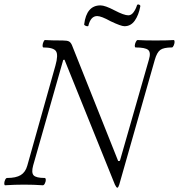

<svg xmlns="http://www.w3.org/2000/svg" viewBox="-27 -853 827 887"><path d="M380.9 -732.9Q379.9 -731.4 375.2 -731.9Q370.6 -732.4 366 -735.1Q361.3 -737.8 361.8 -740.2Q372.6 -828.1 437 -828.1Q458.5 -828.1 502 -805.2Q545.9 -782.2 565.9 -782.2Q579.6 -782.2 590.1 -796.6Q600.6 -811 606 -829.1Q607.4 -832.5 611.3 -832.5Q615.2 -832.5 618.9 -829.6Q622.6 -826.7 621.1 -823.2Q613.8 -783.7 595.7 -757.8Q577.6 -731.9 547.9 -731.9Q532.2 -731.9 483.9 -754.9Q440.9 -778.8 421.9 -778.8Q391.6 -778.8 380.9 -732.9ZM503.9 0 271 -577.1 265.1 -576.2 126 -87.9Q117.2 -55.2 128.4 -43Q139.6 -30.8 180.2 -30.8Q184.6 -29.3 184.6 -22Q184.6 -14.6 180.4 -5.9Q176.3 2.9 170.9 2.9Q128.9 0 84 0Q41 0 -3.9 2.9Q-7.3 1.5 -7.3 -5.9Q-7.3 -13.2 -3.4 -22Q0.5 -30.8 5.9 -30.8Q46.9 -30.8 68.8 -44.2Q90.8 -57.6 99.1 -87.9L229 -549.8Q243.2 -600.1 231.4 -616.9Q219.7 -633.8 172.9 -633.8Q169.4 -635.3 169.7 -642.8Q169.9 -650.4 173.6 -659.2Q177.2 -668 181.2 -668Q209 -666 262.2 -666Q283.2 -666 291.5 -661.6Q299.8 -657.2 305.2 -645L519 -108.9L526.9 -109.9L661.1 -578.1Q670.9 -610.8 657.5 -622.3Q644 -633.8 599.1 -633.8Q595.2 -635.3 595.7 -642.8Q596.2 -650.4 600.3 -659.2Q604.5 -668 608.9 -668Q636.7 -666 691.9 -666Q748 -666 775.9 -668Q779.8 -666.5 779.5 -658.9Q779.3 -651.4 775.4 -642.6Q771.5 -633.8 767.1 -633.8Q729 -633.8 713.4 -622.3Q697.8 -610.8 688 -576.2L523.9 0Q519.5 14.2 515.1 14.2Q510.7 14.2 503.9 0Z"/></svg>

Font: Junicode SmCond Light
Style: Italic
Weight: 300
Width: 4
Italic angle: -11°
Designer: Peter S. Baker
Version: Version 2.206